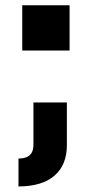

<svg xmlns="http://www.w3.org/2000/svg" viewBox="-20 -524 338 712"><path d="M62.5 -504.5H238V-336.5H62.5ZM104 -144H228V14.5Q228 87 182.5 127Q137 167 48.5 167.5V64Q76.5 64 90.2 51.5Q104 39 104 13Z"/></svg>

Font: Hepta Slab ExtraLight
Style: Bold
Weight: 700
Version: Version 1.102